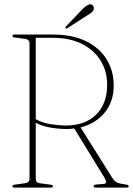

<svg xmlns="http://www.w3.org/2000/svg" viewBox="-20 -858 608 878"><path d="M500 -467Q500 -393 458.5 -342.8Q417 -292.5 348.5 -275.5L492.5 -46Q504 -27.5 517 -22.5Q530 -17.5 548.5 -15.5Q560.5 -14 564.5 -12Q568.5 -10 568.5 -6.5Q568.5 0 560 0H416.5Q408 0 408 -6.5Q408 -13 418.5 -14L454.5 -17Q474 -18.5 458 -45L319.5 -270.5Q301.5 -268 284.5 -268Q249.5 -268 211.2 -274.5Q173 -281 143.5 -296.5V-40.5Q143.5 -22 162.5 -20L211.5 -13.5Q222 -12.5 222 -6.5Q222 0 213.5 0H45.5Q37 0 37 -6.5Q37 -12.5 47 -13.5L93.5 -20Q115 -22.5 115 -40.5V-660Q115 -677.5 93.5 -680.5L47 -686.5Q37 -687.5 37 -694Q37 -700 45.5 -700H222Q311 -700 373 -669.8Q435 -639.5 467.5 -586.8Q500 -534 500 -467ZM143.5 -685V-313Q174.5 -295.5 214 -289.8Q253.5 -284 281.5 -284Q369 -284 419.5 -333.8Q470 -383.5 470 -470.5Q470 -532 440.2 -580.5Q410.5 -629 355 -657Q299.5 -685 222.5 -685ZM356 -815Q381 -840.5 396 -838Q403.5 -836.5 407 -829.8Q410.5 -823 409 -816.5Q406.5 -807 399 -801.2Q391.5 -795.5 380.5 -788.5L287 -728.5Q282.5 -725.5 280 -729Q277 -732 282 -737.5Z"/></svg>

Font: Fraunces 144pt Soft Thin
Style: Regular
Weight: 100
Version: Version 1.000;[0bf87f6ff]